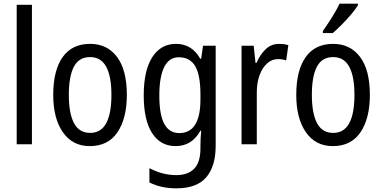

<svg xmlns="http://www.w3.org/2000/svg" viewBox="-20 -837 2081 1046"><path d="M154 -51H71V-811H154Z M671 -320Q671 -192 620 -116.5Q569 -41 469 -41Q375 -41 322.5 -116.5Q270 -192 270 -320Q270 -453 321 -525.5Q372 -598 471 -598Q564 -598 617.5 -527Q671 -456 671 -320ZM355 -320Q355 -220 383 -166.5Q411 -113 471 -113Q530 -113 558.5 -165.5Q587 -218 587 -320Q587 -421 558.5 -473.5Q530 -526 471 -526Q410 -526 382.5 -473.5Q355 -421 355 -320Z M939 -598Q981 -598 1014 -578.5Q1047 -559 1071 -517H1076L1086 -588H1155V-44Q1155 69 1103.5 129Q1052 189 941 189Q857 189 794 157V79Q865 117 941 117Q1004 117 1038 82Q1072 47 1072 -29V-46Q1072 -61 1073 -83Q1074 -105 1076 -125H1072Q1025 -41 937 -41Q854 -41 808.5 -112Q763 -183 763 -317Q763 -453 809.5 -525.5Q856 -598 939 -598ZM954 -525Q901 -525 874.5 -471.5Q848 -418 848 -316Q848 -212 875 -162Q902 -112 957 -112Q1072 -112 1072 -296V-320Q1072 -428 1043.5 -476.5Q1015 -525 954 -525Z M1500 -598Q1512 -598 1525 -596.5Q1538 -595 1551 -591L1539 -508Q1519 -515 1494 -515Q1461 -515 1435 -491.5Q1409 -468 1394 -427Q1379 -386 1379 -333V-51H1296V-588H1362L1372 -494H1377Q1397 -540 1427.5 -569Q1458 -598 1500 -598Z M1995 -320Q1995 -192 1944 -116.5Q1893 -41 1793 -41Q1699 -41 1646.5 -116.5Q1594 -192 1594 -320Q1594 -453 1645 -525.5Q1696 -598 1795 -598Q1888 -598 1941.5 -527Q1995 -456 1995 -320ZM1679 -320Q1679 -220 1707 -166.5Q1735 -113 1795 -113Q1854 -113 1882.5 -165.5Q1911 -218 1911 -320Q1911 -421 1882.5 -473.5Q1854 -526 1795 -526Q1734 -526 1706.5 -473.5Q1679 -421 1679 -320ZM1930 -808Q1917 -787 1893 -758.5Q1869 -730 1841.5 -702.5Q1814 -675 1793 -657H1739V-668Q1765 -705 1789.5 -744Q1814 -783 1830 -817H1930Z"/></svg>

Font: Noto Sans Tamil UI Condensed
Style: Regular
Weight: 400
Width: 3
Designer: Jelle Bosma - Monotype Design Team
Foundry: Monotype Imaging Inc.
Version: Version 2.004; ttfautohint (v1.8.4.7-5d5b)